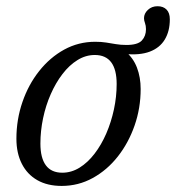

<svg xmlns="http://www.w3.org/2000/svg" viewBox="-20 -602 579 632"><path d="M185 -33.5Q215 -33.5 242 -50.2Q269 -67 291.2 -96Q313.5 -125 329.8 -162.5Q346 -200 355 -241.8Q364 -283.5 364 -325.5Q364 -373 346 -397Q328 -421 292 -421Q262 -421 235 -404.2Q208 -387.5 185.8 -358.5Q163.5 -329.5 147 -292Q130.5 -254.5 121.8 -212.8Q113 -171 113 -129.5Q113 -82 131 -57.8Q149 -33.5 185 -33.5ZM443 -309Q443 -246 423 -188.8Q403 -131.5 367.8 -86.8Q332.5 -42 285.2 -16Q238 10 183 10Q136 10 102.8 -9Q69.5 -28 51.8 -63Q34 -98 34 -145.5Q34 -208.5 53.8 -266Q73.5 -323.5 109 -368.2Q144.5 -413 191.5 -438.8Q238.5 -464.5 293.5 -464.5Q313.5 -464.5 329.2 -462Q345 -459.5 361 -456.8Q377 -454 396 -454Q433.5 -454 447 -468.8Q460.5 -483.5 460.5 -506Q460.5 -517.5 457.2 -526.2Q454 -535 454 -542Q454 -557.5 466.8 -569.5Q479.5 -581.5 498.5 -581.5Q517.5 -581.5 528.2 -570.5Q539 -559.5 539 -538.5Q539 -499.5 522.5 -472Q506 -444.5 473 -432Q440 -419.5 390 -424.5L393 -432.5Q418.5 -411.5 430.8 -379.5Q443 -347.5 443 -309Z"/></svg>

Font: Newsreader
Style: Italic
Weight: 400
Italic angle: -17°
Designer: Hugues Gentile
Foundry: Production Type
Version: Version 1.003